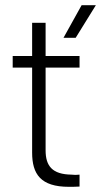

<svg xmlns="http://www.w3.org/2000/svg" viewBox="-20 -720 390 741"><path d="M350 -700H295L225 -574H272ZM156 -632H104V-504H29V-459H104V-131C104 -48 137 1 246 1C257 1 270 1 287 0V-46C282 -46 276 -45 271 -45C266 -45 261 -46 256 -46C182 -47 156 -79 156 -140V-459H287V-504H156Z"/></svg>

Font: Arthouse Owned Light
Style: Regular
Weight: 300
Designer: Jeremy Tribby
Foundry: Tribby Type
Version: Version 1.000;PS 001.000;hotconv 1.0.88;makeotf.lib2.5.64775